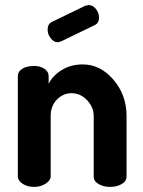

<svg xmlns="http://www.w3.org/2000/svg" viewBox="-20 -734 563 754"><path d="M351 -635 221 -572Q211 -568 207 -568Q191 -568 179 -584Q167 -600 167 -617Q167 -640 184 -648L316 -712Q326 -714 329 -714Q345 -714 357 -698.5Q369 -683 369 -665Q369 -643 351 -635ZM179 -278V-41Q179 -26 159.5 -13Q140 0 114 0Q87 0 68.5 -12.5Q50 -25 50 -41V-435Q50 -453 67.5 -464Q85 -475 114 -475Q138 -475 154.5 -464Q171 -453 171 -435V-405Q187 -437 222.5 -459Q258 -481 305 -481Q374 -481 425.5 -421Q477 -361 477 -278V-41Q477 -22 457.5 -11Q438 0 412 0Q387 0 367.5 -11Q348 -22 348 -41V-278Q348 -313 322 -340.5Q296 -368 261 -368Q228 -368 203.5 -343Q179 -318 179 -278Z"/></svg>

Font: Dosis
Style: Bold
Weight: 700
Designer: Edgar Tolentino, Pablo Impallari, Igino Marini
Foundry: Edgar Tolentino, Pablo Impallari, Igino Marini
Version: Version 1.007